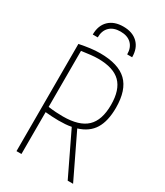

<svg xmlns="http://www.w3.org/2000/svg" viewBox="-233 -1049 977 1140"><g transform="rotate(30 256.0 -479.0)"><path d="M293 -289Q273 -285 251.5 -283.5Q230 -282 205 -282Q182 -282 160 -283.5Q138 -285 115 -287V0H81V-735Q120 -743 154.5 -747.5Q189 -752 221 -752Q347 -752 405.5 -695.5Q464 -639 464 -518Q464 -427 431 -373Q398 -319 326 -297L469 0H432ZM216 -316Q327 -316 378.5 -364.5Q430 -413 430 -518Q430 -621 381 -669.5Q332 -718 227 -718Q205 -718 177.5 -715Q150 -712 115 -707V-323Q144 -319 169 -317.5Q194 -316 216 -316ZM363 -826Q363 -872 336.5 -898Q310 -924 262 -924Q214 -924 187.5 -898Q161 -872 161 -826H127Q127 -888 163 -923Q199 -958 262 -958Q325 -958 361 -923Q397 -888 397 -826Z"/></g></svg>

Font: Encode Sans Compressed
Style: Thin
Weight: 100
Designer: Pablo Impallari, Andres Torresi
Foundry: Pablo Impallari, Andres Torresi
Version: Version 1.000; ttfautohint (v1.00) -l 8 -r 50 -G 200 -x 14 -